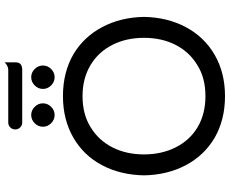

<svg xmlns="http://www.w3.org/2000/svg" viewBox="-102 -884 996 833"><g transform="rotate(-90 396.5 -467.0)"><path d="M252 -899.4Q252 -912.1 260.7 -920.9Q269.5 -929.7 282.2 -929.7H510.7Q527.3 -929.7 543 -945.3Q543 -929.7 543 -897.5Q543 -869.1 510.7 -869.1H282.2Q269.5 -869.1 260.7 -877.9Q252 -886.7 252 -899.4ZM263.7 -779.3Q263.7 -799.8 278.8 -814.9Q293.9 -830.1 314.5 -830.1Q335 -830.1 350.1 -814.9Q365.2 -799.8 365.2 -779.3Q365.2 -758.8 350.1 -743.7Q335 -728.5 314.5 -728.5Q293.9 -728.5 278.8 -743.7Q263.7 -758.8 263.7 -779.3ZM427.7 -779.3Q427.7 -799.8 442.9 -814.9Q458 -830.1 478.5 -830.1Q499 -830.1 514.2 -814.9Q529.3 -799.8 529.3 -779.3Q529.3 -758.8 514.2 -743.7Q499 -728.5 478.5 -728.5Q458 -728.5 442.9 -743.7Q427.7 -758.8 427.7 -779.3ZM215.8 -34.2Q139.6 -79.1 97.2 -158.7Q54.7 -238.3 52.7 -340.8Q54.7 -443.4 96.7 -522.5Q138.7 -602.5 216.8 -647.5Q294.9 -692.4 396.5 -692.4Q499 -692.4 577.1 -647.5Q653.3 -602.5 695.8 -522.5Q738.3 -442.4 740.2 -340.8Q738.3 -239.3 696.3 -160.2Q653.3 -79.1 575.7 -34.2Q498 10.7 396.5 10.7Q293.9 10.7 215.8 -34.2ZM531.2 -109.4Q587.9 -143.6 618.7 -203.6Q649.4 -263.7 649.4 -340.8Q649.4 -417 619.1 -477.5Q587.9 -539.1 530.3 -573.2Q472.7 -607.4 396.5 -607.4Q317.4 -607.4 261.7 -572.3Q205.1 -538.1 174.3 -478Q143.6 -418 143.6 -340.8Q143.6 -264.6 173.8 -204.1Q205.1 -141.6 262.2 -107.9Q319.3 -74.2 396.5 -74.2Q475.6 -74.2 531.2 -109.4Z"/></g></svg>

Font: YuPearl-Regular
Style: Regular
Weight: 400
Designer: Max Yao
Foundry: Max-Everyday
Version: Version 1.011; ttfautohint (v1.8.3)